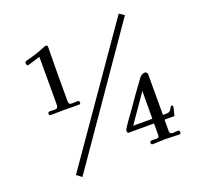

<svg xmlns="http://www.w3.org/2000/svg" viewBox="-155 -1000 1311 1272"><g transform="rotate(-20 500.0 -364.5)"><path d="M646 -101H781Q781 -151 781.5 -199.5Q782 -248 782 -297ZM368 -366Q368 -355 356 -355H328Q309 -355 291 -355.5Q273 -356 254 -356Q236 -356 218.5 -355.5Q201 -355 183 -355H157Q146 -355 146 -366Q146 -380 158 -380Q168 -380 178 -379.5Q188 -379 198 -379Q209 -379 213.5 -387Q218 -395 218 -405V-743Q215 -742 201 -737.5Q187 -733 170.5 -728Q154 -723 142 -719.5Q130 -716 129 -716Q125 -716 121.5 -721Q118 -726 118 -730Q118 -738 120.5 -742Q123 -746 131 -748Q163 -756 199.5 -767.5Q236 -779 265 -792Q275 -797 285 -797Q292 -797 293.5 -793Q295 -789 295 -784Q295 -735 294 -686Q293 -637 293 -588V-405Q293 -392 297 -385.5Q301 -379 315 -379Q325 -379 335 -379.5Q345 -380 355 -380Q368 -380 368 -366ZM845 -808 214 103 178 76 810 -832ZM939 -133Q939 -123 933.5 -101Q928 -79 925 -68H855V12Q855 29 865.5 32Q876 35 890 33Q904 31 914.5 32Q925 33 925 46Q925 58 912 58Q889 58 865.5 56.5Q842 55 819 55Q796 55 773 56.5Q750 58 727 58Q715 58 715 46Q715 34 725 32.5Q735 31 748 32.5Q761 34 771 31Q781 28 781 12V-68H603Q597 -68 594.5 -73.5Q592 -79 592 -83Q592 -91 597 -98Q614 -125 632.5 -150.5Q651 -176 669 -201Q701 -248 733.5 -293.5Q766 -339 800 -385Q806 -393 816 -399.5Q826 -406 836 -406Q856 -406 856 -384V-101H879Q899 -101 907.5 -110.5Q916 -120 920 -129.5Q924 -139 931 -139Q939 -139 939 -133Z"/></g></svg>

Font: Kaisei HarunoUmi
Style: Bold
Weight: 700
Designer: Font-Kai, 金井和夫
Foundry: KAZUO KANAI
Version: Version 5.003